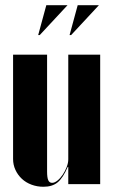

<svg xmlns="http://www.w3.org/2000/svg" viewBox="-20 -704 433 734"><path d="M239 -66H241V-36V0H363V-495H241V-95Q241 -81 235 -65.5Q229 -50 220 -36.5Q211 -23 200 -14Q189 -5 179 -5Q169 -5 164.5 -15Q160 -25 160 -48V-495H30V-96Q30 -74 39 -54.5Q48 -35 63.5 -20.5Q79 -6 100.5 2Q122 10 146 10Q180 10 200.5 -7Q221 -24 239 -66ZM252 -570 358 -684H277L246 -570ZM132 -570 238 -684H157L126 -570Z"/></svg>

Font: Moniqa Black
Style: Regular
Weight: 900
Designer: Rajesh Rajput
Foundry: Rajesh Rajput
Version: Version 1.000